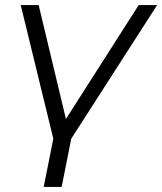

<svg xmlns="http://www.w3.org/2000/svg" viewBox="-20 -546 642 760"><path d="M191 3 62 -526H133L241 -75L529 -526H602L262 3L224 194H153Z"/></svg>

Font: Montserrat
Style: Italic
Weight: 400
Italic angle: -11.3°
Designer: Julieta Ulanovsky
Foundry: Julieta Ulanovsky
Version: Version 9.000; ttfautohint (v1.8.4.7-5d5b)